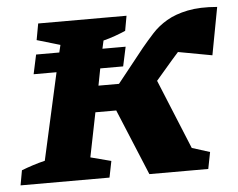

<svg xmlns="http://www.w3.org/2000/svg" viewBox="-47 -591 796 643"><g transform="rotate(-5 351.0 -270.0)"><path d="M-3 0 6 -50Q24 -57 44 -63.5Q64 -70 85 -75L150 -367H73L87 -432H165L171 -457L93 -480L103 -535H400L391 -485Q375 -478 355.5 -471Q336 -464 316 -459L310 -432H388L374 -367H297L286 -310H355L445 -423Q464 -446 485 -469Q506 -492 535 -509Q564 -526 605.5 -534.5Q647 -543 705 -538L675 -378L561 -399Q555 -392 549 -385.5Q543 -379 538 -373L483 -309L579 -75L639 -56L628 0H430L338 -222H268L238 -73L307 -55L296 0Z"/></g></svg>

Font: Piazzolla SC
Style: Bold Italic
Weight: 700
Italic angle: -11.3°
Designer: Juan Pablo del Peral
Foundry: Huerta Tipografica
Version: Version 1.330